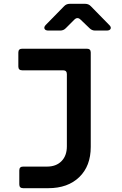

<svg xmlns="http://www.w3.org/2000/svg" viewBox="-20 -805 640 1005"><path d="M101 180Q81 180 81 160V87Q81 67 101 67H226Q274 67 302 38.5Q330 10 330 -39V-417Q330 -437 310 -437H96Q76 -437 76 -457V-530Q76 -550 96 -550H435Q455 -550 455 -530V-36Q455 64 395 122Q335 180 233 180ZM234 -645Q217 -645 213 -654.5Q209 -664 220 -675L315 -772Q327 -785 345 -785H426Q444 -785 456 -772L551 -675Q563 -664 559 -654.5Q555 -645 538 -645H478Q461 -645 449 -657L402 -702Q385 -719 368 -701L325 -658Q313 -645 295 -645Z"/></svg>

Font: Pitagon Sans Mono
Style: Bold
Weight: 700
Monospace: yes
Designer: Travis Tran
Foundry: Pitagon
Version: Version 1.001; ttfautohint (v1.8.4.7-5d5b);gftools[0.9.26]